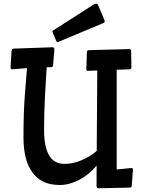

<svg xmlns="http://www.w3.org/2000/svg" viewBox="-20 -1006 791 1038"><path d="M690.9 -97.7Q698.7 -97.7 698.7 -88.4L692.4 -1.5Q691.4 8.3 680.7 8.3L513.2 11.7Q502 11.7 502 0L502.4 -110.8Q460.4 -61 407.7 -33.4Q355 -5.9 303.5 -5.9Q252 -5.9 216.3 -22.7Q180.7 -39.6 156.2 -72.3Q106.9 -138.2 106.9 -262.7Q106.9 -394.5 114.3 -492.2L126 -637.7L45.9 -631.3Q40.5 -631.3 39.3 -633.5Q38.1 -635.7 37.1 -642.1L42.5 -732.9Q43.5 -742.2 54.2 -743.2L265.1 -750.5Q273.9 -749.5 273.9 -739.3L267.1 -653.3Q265.6 -642.6 255.9 -642.6H232.4Q229.5 -596.2 227.5 -559.6L223.6 -494.1Q218.3 -397.9 218.3 -303.7Q218.3 -120.1 327.6 -120.1Q396.5 -120.1 465.8 -163.1Q486.8 -175.8 502.9 -190.4L505.9 -625L453.6 -623Q446.8 -623 446.8 -633.8L449.7 -724.6Q450.7 -734.9 461.4 -734.9L680.2 -740.7Q689 -739.7 689 -729.5L690.4 -642.1Q690.4 -631.3 679.2 -631.3L610.8 -628.9V-89.8ZM543.9 -899.4Q545.9 -895.5 545.9 -889.9Q545.9 -884.3 538.6 -881.3L297.4 -780.3Q293.5 -778.8 290 -778.8Q286.6 -778.8 284.7 -783.7L265.6 -828.6Q263.7 -833.5 263.7 -836.4Q263.7 -839.4 268.1 -841.8L489.3 -983.4Q495.1 -986.3 501 -986.3Q506.8 -986.3 509.8 -979.5Z"/></svg>

Font: Wellfleet
Style: Regular
Weight: 400
Designer: Riccardo De Franceschi
Foundry: Riccardo De Franceschi
Version: Version 1.002